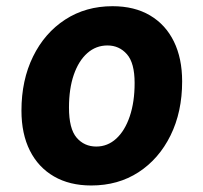

<svg xmlns="http://www.w3.org/2000/svg" viewBox="-20 -576 640 604"><path d="M267 7.5Q199 7.5 149.8 -21Q100.5 -49.5 74 -102.2Q47.5 -155 47.5 -228Q47.5 -324 84 -398.2Q120.5 -472.5 185.2 -514.5Q250 -556.5 334 -556.5Q403 -556.5 452 -527.5Q501 -498.5 527 -445.5Q553 -392.5 553 -320Q553 -224 516.5 -150Q480 -76 415.8 -34.2Q351.5 7.5 267 7.5ZM283 -115Q318.5 -115 345.8 -140Q373 -165 388.2 -210Q403.5 -255 403.5 -315Q403.5 -378 379.2 -405.5Q355 -433 318 -433Q282 -433 254.8 -409Q227.5 -385 212.2 -341Q197 -297 197 -237.5Q197 -171 221 -143Q245 -115 283 -115Z"/></svg>

Font: Spline Sans Mono
Style: Bold Italic
Weight: 700
Italic angle: -4°
Monospace: yes
Version: Version 1.004